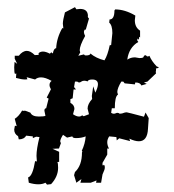

<svg xmlns="http://www.w3.org/2000/svg" viewBox="-20 -557 484 534"><path d="M110.8 -43.5 106.4 -48.8Q98.1 -44.4 86.4 -44.4Q74.7 -44.4 60.1 -48.8L58.1 -63.5Q70.8 -66.9 77.6 -108.9L82.5 -107.9L81.5 -123.5Q81.5 -142.6 89.8 -175.8L80.6 -176.8L71.3 -172.9V-177.7L52.7 -179.7Q46.9 -169.4 32.2 -169.4L30.3 -178.2Q19.5 -184.6 19.5 -196.8L21.5 -207.5L26.4 -206.1L21 -226.6Q32.2 -233.4 41.5 -249.5Q44.4 -248.5 46.4 -248.5Q48.3 -248.5 48.8 -249.5L64.5 -243.7Q69.3 -232.9 87.9 -232.9Q102.5 -232.9 106.4 -234.9L103.5 -249Q103.5 -255.9 108.4 -255.9L115.2 -282.7L109.9 -285.6L121.6 -308.6Q117.7 -315.4 117.7 -320.8Q117.7 -327.6 123.5 -332Q106.4 -341.8 94.2 -341.8Q84 -341.8 77.6 -335.9L54.2 -342.3L56.2 -336.4L50.3 -335.9Q39.6 -335.9 24.4 -340.3L25.4 -352.5L21.5 -351.6Q19.5 -355 19.5 -370.1L20.5 -384.8L27.8 -379.4L21 -393.6V-401.9H32.2Q43 -415.5 54.7 -415.5Q64.9 -415.5 76.7 -403.8L87.4 -404.3V-409.2Q92.3 -413.6 99.6 -413.6Q107.4 -413.6 118.7 -407.7L122.6 -411.6L127 -408.2Q129.4 -422.4 136.2 -422.9Q137.7 -451.7 153.3 -479L156.2 -478L154.8 -491.2Q154.8 -500.5 160.6 -522.5L188.5 -537.1L192.4 -531.2L202.6 -532.2Q224.6 -532.2 224.6 -512.2Q224.1 -511.7 224.1 -510.7Q224.1 -508.8 227.5 -505.4L218.3 -473.6Q217.8 -475.1 216.8 -475.1Q215.8 -475.1 214.6 -472.7Q213.4 -470.2 213.4 -467.8Q213.4 -463.4 216.8 -457Q201.7 -430.2 201.7 -417L203.1 -411.1L197.8 -401.9L213.9 -405.8Q214.4 -402.8 219.2 -402.8Q231 -402.8 231.4 -408.2Q247.1 -395 270.5 -389.2Q279.3 -402.8 285.2 -431.2L289.1 -431.6L292.5 -464.8Q292.5 -486.8 283.7 -494.1L284.7 -502.9Q298.3 -502.9 298.3 -527.8L300.3 -530.8Q327.6 -530.8 356.4 -513.7L355 -500.5Q355 -481 369.6 -471.7V-452.6Q368.2 -454.6 367.2 -454.6Q366.7 -454.6 366.7 -449.7L364.3 -446.3Q363.3 -449.7 362.8 -449.7Q361.8 -449.7 361.8 -444.3L364.7 -440.4Q338.4 -424.8 334 -391.1Q343.3 -397.5 355.5 -397.5L367.7 -395.5Q379.4 -395.5 379.6 -399.4Q379.9 -403.3 385.7 -403.3Q388.2 -399.9 390.6 -399.9Q393.1 -399.9 395.5 -401.9Q401.9 -386.7 416 -372.1L421.9 -370.1Q419.4 -366.7 413.6 -366.7L414.1 -363.3Q414.1 -359.9 413.6 -358.9Q413.1 -357.9 413.1 -356.9Q413.1 -355.5 414.1 -353L390.1 -330.1L380.4 -327.6L388.2 -323.7L373 -319.3Q370.1 -327.6 356.4 -327.6L355 -322.3L326.7 -325.2L322.8 -330.1H317.4Q306.2 -311.5 306.2 -300.8L308.1 -293.9Q299.3 -288.6 299.3 -255.9H291L289.1 -243.2Q293 -240.7 296.4 -240.7Q299.3 -240.7 301.8 -241.9Q304.2 -243.2 306.6 -243.2Q310.1 -243.2 313 -240.7Q319.3 -240.7 326.2 -243.7Q329.6 -244.6 332.5 -244.6Q334.5 -244.6 380.4 -232.4L384.8 -244.1L393.6 -228.5L391.6 -199.2Q390.1 -164.1 366.2 -164.1Q355 -164.1 339.8 -171.4L341.8 -164.6L311.5 -172.4L304.7 -166.5L303.7 -175.8L283.7 -177.7Q278.3 -169.4 278.3 -161.6Q278.3 -152.8 283.2 -143.6L278.3 -144V-127L265.1 -104V-97.7Q266.1 -96.7 266.6 -96.7Q267.6 -96.7 268.1 -98.6Q271.5 -98.6 271.5 -91.3Q271.5 -86.9 270 -83.7Q268.6 -80.6 265.1 -71.8L261.2 -48.8H247.1L248.5 -55.2L232.4 -48.8H203.6L206.5 -59.1L192.4 -48.8L186 -69.8L188.5 -78.6Q208 -96.7 208 -132.8Q209 -134.3 209 -135.3Q209 -136.7 207.5 -137.7Q216.8 -157.2 218.3 -177.7Q206.5 -172.9 191.4 -172.9Q181.6 -172.9 181.2 -177.7L166.5 -174.3L155.3 -182.1Q147.5 -169.9 147.5 -163.6L149.4 -158.7L144 -144L126 -143.1L144.5 -134.8V-106.9L139.6 -106.4Q141.6 -103 141.6 -90.3Q141.6 -65.9 122.1 -44.9ZM199.7 -232.9Q205.1 -232.9 209 -236.8Q209.5 -233.9 213.4 -233.9L227.5 -239.3L223.6 -254.9Q223.6 -267.6 236.3 -281.7L235.4 -290L239.3 -316.9L245.1 -299.3Q252.4 -314 252.4 -322.8Q252.4 -335.9 236.3 -335.9Q225.6 -335.9 223.6 -330.6Q218.3 -332.5 214.4 -332.5Q209.5 -332.5 206.3 -330.1Q203.1 -327.6 200.2 -327.6Q197.8 -327.6 194.8 -330.1H188.5L186 -314.9L191.4 -308.1H184.6L182.1 -283.7L175.8 -281.2V-271Q187 -265.1 187 -253.9L183.1 -239.3Q192.4 -232.9 199.7 -232.9Z"/></svg>

Font: Truetypewriter PolyglOTT
Style: Regular
Weight: 400
Designer: Sergey Beatoff a.k.a. Sam_T
Version: Version 3.76